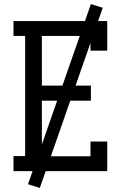

<svg xmlns="http://www.w3.org/2000/svg" viewBox="-20 -838 640 940"><path d="M46 0V-74H103V-662H46V-735H505V-590H423V-662H185V-419H425V-345H185V-73H423V-145H505V0ZM175 82 117 64 425 -818 483 -800Z"/></svg>

Font: Iosevka Plex Etoile
Style: Regular
Weight: 400
Designer: Belleve Invis
Foundry: Belleve Invis
Version: Version 25.1.1; ttfautohint (v1.8.4)